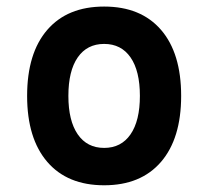

<svg xmlns="http://www.w3.org/2000/svg" viewBox="-20 -547 626 577"><path d="M293 9.8Q182.6 9.8 122.1 -60.5Q61.5 -130.9 61.5 -258.8Q61.5 -387.2 122.1 -457.3Q182.6 -527.3 293 -527.3Q403.3 -527.3 463.9 -457.3Q524.4 -387.2 524.4 -258.8Q524.4 -130.9 463.9 -60.5Q403.3 9.8 293 9.8ZM293 -102.5Q344.2 -102.5 372.3 -143.3Q400.4 -184.1 400.4 -258.8Q400.4 -334 372.3 -374.5Q344.2 -415 293 -415Q241.7 -415 213.6 -374.5Q185.5 -334 185.5 -258.8Q185.5 -184.1 213.6 -143.3Q241.7 -102.5 293 -102.5Z"/></svg>

Font: CaskaydiaCove NF SemiBold
Style: Regular
Weight: 600
Designer: Aaron Bell
Foundry: Saja Typeworks
Version: Version 2111.001; VTT 6.35;Nerd Fonts 3.2.1